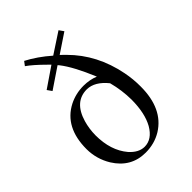

<svg xmlns="http://www.w3.org/2000/svg" viewBox="-207 -794 901 901"><g transform="rotate(-45 243.0 -344.0)"><path d="M235.8 -13.2Q286.1 -13.2 318.4 -69.3Q348.6 -123.5 349.1 -212.9Q348.6 -275.9 332 -338.9Q286.6 -395 234.9 -396Q151.9 -396 122.6 -296.4Q111.3 -257.3 110.8 -214.8Q110.8 -113.8 163.1 -51.8Q196.8 -13.7 235.8 -13.2ZM35.2 -198.2Q35.2 -342.8 139.6 -396.5Q184.1 -418.9 235.8 -418.9Q276.9 -418.5 310.1 -404.8Q264.6 -514.2 224.1 -565.9L217.8 -573.2L115.2 -503.9L99.1 -526.9L199.2 -595.2L184.1 -609.9Q137.7 -656.2 106 -678.2L121.1 -698.2Q179.2 -668 234.9 -619.1L336.9 -686L353 -663.1L258.8 -600.1L282.2 -577.1Q383.8 -475.6 413.6 -323.7Q423.3 -274.4 422.9 -226.1Q422.9 -79.1 326.2 -19Q278.8 9.8 220.2 9.8Q123.5 9.8 69.8 -76.2Q35.6 -132.3 35.2 -198.2Z"/></g></svg>

Font: Linux Libertine Display O
Style: Regular
Weight: 400
Designer: Philipp H. Poll
Foundry: Philipp H. Poll
Version: Version 5.0.9